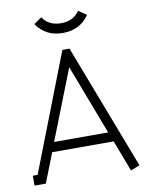

<svg xmlns="http://www.w3.org/2000/svg" viewBox="-97 -958 800 1037"><g transform="rotate(-10 303.5 -439.5)"><path d="M403.8 -889.2 448.2 -858.9Q397.5 -785.2 303.2 -785.2Q210 -785.2 159.2 -858.9L202.1 -889.2Q234.9 -838.9 303.2 -838.9Q371.1 -838.9 403.8 -889.2ZM35.2 -54.2 284.2 -695.8H323.2L585.9 -9.8L536.1 9.8L471.2 -161.1H133.8L70.8 0H8.8V-54.2ZM304.2 -597.2 153.8 -213.9H450.2Z"/></g></svg>

Font: Rawengulk
Style: Demibold
Weight: 600
Version: Version 0.92